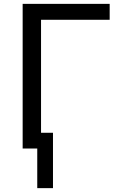

<svg xmlns="http://www.w3.org/2000/svg" viewBox="-20 -765 619 989"><path d="M171.9 -81.1H252.9V204.1H171.9ZM96.7 0V-745.1H544.9V-663.1H191.4V0Z"/></svg>

Font: Gothic A1 Medium
Style: Regular
Weight: 500
Designer: HanYang I&C Co.,Ltd.
Foundry: HanYang I&C Co.,Ltd.
Version: Version 2.50